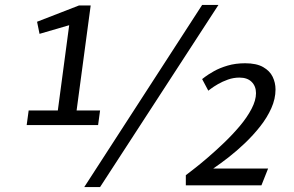

<svg xmlns="http://www.w3.org/2000/svg" viewBox="-20 -750 1191 777"><path d="M798 -730H864L385 7H321ZM96 -303H214L260 -648L140 -613L130 -662L300 -728H347L290 -303H385L377 -244H88ZM732 -41Q741 -48 765 -66.5Q789 -85 821 -112.5Q853 -140 887 -172.5Q921 -205 950.5 -240Q980 -275 998 -309.5Q1016 -344 1016 -373Q1016 -401 998.5 -418.5Q981 -436 949 -436Q925 -436 902.5 -428Q880 -420 862 -409.5Q844 -399 833.5 -391Q823 -383 823 -383L798 -430Q798 -430 810.5 -439.5Q823 -449 846 -462Q869 -475 901 -484.5Q933 -494 972 -494Q1018 -494 1045 -478.5Q1072 -463 1083.5 -439Q1095 -415 1095 -388Q1095 -350 1078 -312Q1061 -274 1033 -238.5Q1005 -203 971.5 -171Q938 -139 904.5 -113Q871 -87 843 -68H1065L1038 0H732Z"/></svg>

Font: Rosario
Style: Italic
Weight: 400
Italic angle: -8.05°
Designer: Hector Gatti
Foundry: Omnibus Type
Version: Version 1.201